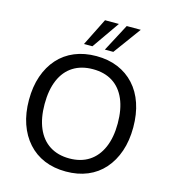

<svg xmlns="http://www.w3.org/2000/svg" viewBox="-134 -1045 1039 1162"><g transform="rotate(15 385.5 -464.0)"><path d="M386 9Q311 9 251 -16Q191 -41 148 -89Q105 -137 82 -203.5Q59 -270 59 -353Q59 -436 82 -502.5Q105 -569 147.5 -616.5Q190 -664 250.5 -689Q311 -714 386 -714Q461 -714 521 -689Q581 -664 624 -617Q667 -570 689.5 -503.5Q712 -437 712 -354Q712 -271 689 -204Q666 -137 623.5 -89Q581 -41 521 -16Q461 9 386 9ZM386 -73Q458 -73 509 -106Q560 -139 587.5 -202Q615 -265 615 -353Q615 -442 588 -504.5Q561 -567 510 -599.5Q459 -632 386 -632Q314 -632 262.5 -599.5Q211 -567 184 -504.5Q157 -442 157 -353Q157 -265 184 -202Q211 -139 262.5 -106Q314 -73 386 -73ZM293 -765 379 -937H466L346 -765ZM424 -765 515 -937H603L477 -765Z"/></g></svg>

Font: Nunito Sans 12pt ExtraLight 12pt Medium
Style: Regular
Weight: 500
Version: Version 3.101;gftools[0.9.27]